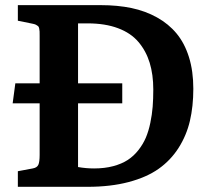

<svg xmlns="http://www.w3.org/2000/svg" viewBox="-20 -720 812 740"><path d="M368.2 -700.2Q433.1 -700.2 486.8 -689Q540.5 -677.7 585.2 -652.8Q629.9 -627.9 660.6 -590.8Q691.4 -553.7 708.3 -499.8Q725.1 -445.8 725.1 -377.9Q725.1 -310.1 711.9 -253.9Q698.7 -197.8 668.2 -149.9Q637.7 -102.1 591.3 -69.3Q544.9 -36.6 475.6 -18.3Q406.2 0 317.9 0H48.8V-60.1L106 -70.8Q122.6 -73.7 127.7 -84.7Q132.8 -95.7 132.8 -123V-321.8H28.8L39.1 -398.9H132.8V-582Q132.8 -593.8 132.6 -598.6Q132.3 -603.5 131.1 -610.1Q129.9 -616.7 126.7 -619.4Q123.5 -622.1 118.2 -624.8Q112.8 -627.4 104 -628.9L48.8 -640.1V-700.2ZM342.8 -70.8Q383.3 -70.8 416.3 -79.6Q449.2 -88.4 472.4 -103.5Q495.6 -118.7 513.4 -141.4Q531.2 -164.1 542 -189.2Q552.7 -214.4 559.3 -246.1Q565.9 -277.8 568.4 -308.3Q570.8 -338.9 570.8 -375Q570.8 -432.6 556.9 -478Q543 -523.4 513.7 -558.1Q484.4 -592.8 434.8 -611.3Q385.3 -629.9 317.9 -629.9H280.8V-398.9H451.2V-321.8H280.8V-76.2Q311.5 -70.8 342.8 -70.8Z"/></svg>

Font: Literata Book
Style: Bold
Weight: 700
Designer: Latin by Veronika Burian and Jose Scaglione. Greek by Irene Vlachou. Cyrillic by Vera Evstafieva
Foundry: TypeTogether
Version: Version 2.003;PS 002.003;hotconv 1.0.88;makeotf.lib2.5.64775